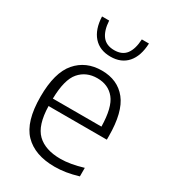

<svg xmlns="http://www.w3.org/2000/svg" viewBox="-195 -893 893 1003"><g transform="rotate(30 252.0 -392.0)"><path d="M296 9.5Q176.5 9.5 113.2 -55.8Q50 -121 50 -271Q50 -416 107.5 -482.8Q165 -549.5 260.5 -549.5Q356 -549.5 409.2 -482.8Q462.5 -416 462.5 -270V-249.5H111Q113.5 -135 161.8 -88.2Q210 -41.5 302 -41.5Q360 -41.5 436.5 -64.5V-13Q398 -1.5 363.8 4Q329.5 9.5 296 9.5ZM260 -503Q193.5 -503 153.2 -456.5Q113 -410 111 -294.5H404Q402 -409.5 364.2 -456.2Q326.5 -503 260 -503ZM261.5 -634.5Q196 -634.5 159 -676.5Q122 -718.5 119 -794.5H162Q165.5 -735.5 189.5 -704.5Q213.5 -673.5 261.5 -673.5Q309.5 -673.5 332.8 -704.5Q356 -735.5 359 -794.5H402Q399 -718 362.5 -676.2Q326 -634.5 261.5 -634.5Z"/></g></svg>

Font: Encode Sans Lt
Style: Regular
Weight: 300
Designer: Multiple Designers
Foundry: Impallari Type
Version: Version 3.002; ttfautohint (v1.8.3) -l 8 -r 50 -G 200 -x 14 